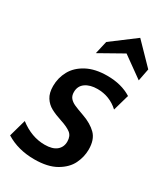

<svg xmlns="http://www.w3.org/2000/svg" viewBox="-197 -815 781 904"><g transform="rotate(30 193.5 -362.5)"><path d="M-11 -31 15 -124Q80 -74 151 -74Q194 -74 215.5 -92Q237 -110 237 -140Q237 -170 218.5 -184.5Q200 -199 163 -211Q126 -223 102 -236Q78 -249 63 -272.5Q48 -296 48 -334Q48 -378 69 -416.5Q90 -455 135 -479Q180 -503 246 -503Q323 -503 377 -469L352 -381Q303 -426 237 -426Q197 -426 172 -408.5Q147 -391 147 -358Q147 -338 157 -326Q167 -314 184.5 -306Q202 -298 239 -285Q287 -268 315 -240Q343 -212 343 -158Q343 -118 324.5 -80Q306 -42 261 -16Q216 10 143 10Q55 10 -11 -31ZM161 -638 290 -735 397 -625 384 -558 271 -639 145 -568Z"/></g></svg>

Font: Cabin Medium
Style: Italic
Weight: 500
Italic angle: -7°
Designer: Pablo Impallari
Foundry: Pablo Impallari. http://www.impallari.com Igino Marini. http://www.ikern.com
Version: Version 2.200